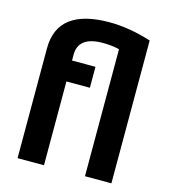

<svg xmlns="http://www.w3.org/2000/svg" viewBox="-109 -820 801 908"><g transform="rotate(15 291.0 -366.5)"><path d="M391.1 -622.1Q352.1 -630.9 310.5 -630.9Q190.4 -630.9 190.4 -541.5V-512.7H305.2V-410.2H190.4V0H61V-537.6Q61 -733.4 315.9 -733.4Q413.1 -733.4 520.5 -699.2V0H391.1Z"/></g></svg>

Font: SansationBold
Style: Bold
Weight: 700
Designer: Bernd Montag
Version: Version 1.301